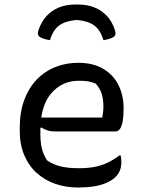

<svg xmlns="http://www.w3.org/2000/svg" viewBox="-20 -824 640 856"><path d="M328 -544Q394 -544 439 -518Q484 -492 507.5 -446Q531 -400 531 -342V-338Q531 -306 527 -283.5Q523 -261 515 -249.5Q507 -238 495 -238H225Q206 -238 190.5 -243Q175 -248 165 -256L160 -253Q160 -245 160 -236V-225Q160 -201 163 -180.5Q166 -160 173 -141.5Q180 -123 191 -108Q218 -90 251 -82Q284 -74 332 -74Q369 -74 399.5 -79.5Q430 -85 458 -98Q486 -111 512 -131H518Q519 -125 520 -118.5Q521 -112 521 -103Q521 -80 514.5 -64Q508 -48 496 -36Q480 -20 455 -9Q430 2 398 7Q366 12 329 12Q273 12 226 -4.5Q179 -21 143.5 -53Q108 -85 88 -132.5Q68 -180 68 -241V-253Q68 -324 88 -378Q108 -432 143.5 -469Q179 -506 226.5 -525Q274 -544 328 -544ZM164 -300H436Q438 -312 439.5 -324Q441 -336 441 -348Q441 -383 433 -407Q425 -431 407 -451Q390 -458 374.5 -461Q359 -464 332 -464Q255 -464 207 -406Q174 -367 164 -300ZM322 -735Q272 -731 244 -710.5Q216 -690 203 -645Q189 -647 177 -650.5Q165 -654 155 -661Q150 -665 149 -672.5Q148 -680 152 -691Q165 -728 188 -753Q211 -778 243.5 -791Q276 -804 318 -804H326Q368 -804 400.5 -791Q433 -778 456.5 -753Q480 -728 492 -691Q496 -680 495 -672.5Q494 -665 489 -661Q479 -654 467 -650.5Q455 -647 441 -645Q428 -690 400 -710.5Q372 -731 322 -735Z"/></svg>

Font: Code D Ace
Style: Regular
Weight: 400
Version: Version 1.085; ttfautohint (v1.8.4.7-5d5b);Nerd Fonts 3.0.2